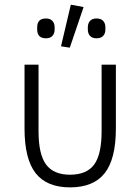

<svg xmlns="http://www.w3.org/2000/svg" viewBox="-20 -790 601 822"><path d="M278.8 -585.9 241.2 -591.8 283.2 -770 337.9 -759.8ZM176.8 -626Q139.2 -626 139.2 -664.1V-672.9Q139.2 -710.9 176.8 -710.9Q194.8 -710.9 204.3 -700.7Q213.9 -690.4 213.9 -672.9V-664.1Q213.9 -646.5 204.3 -636.2Q194.8 -626 176.8 -626ZM393.1 -626Q375 -626 365.5 -636.2Q356 -646.5 356 -664.1V-672.9Q356 -690.4 365.5 -700.7Q375 -710.9 393.1 -710.9Q412.1 -710.9 421.6 -700.7Q431.2 -690.4 431.2 -672.9V-664.1Q431.2 -646.5 421.6 -636.2Q412.1 -626 393.1 -626ZM279.8 12.2Q180.7 12.2 132.8 -48.3Q85 -108.9 85 -240.2V-513.2H145V-228Q145 -129.4 177.2 -85.7Q209.5 -42 279.8 -42Q351.1 -42 383.1 -85.4Q415 -128.9 415 -228V-513.2H476.1V-240.2Q476.1 -108.9 428 -48.3Q379.9 12.2 279.8 12.2Z"/></svg>

Font: Anuphan Light
Style: Regular
Weight: 300
Designer: Mike Abbink, Paul van der Laan, Pieter van Rosmalen, Mint Tantisuwanna
Foundry: Bold Monday; Cadson Demak
Version: Version 3.002;hotconv 1.0.109;makeotfexe 2.5.65596